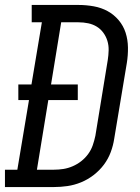

<svg xmlns="http://www.w3.org/2000/svg" viewBox="-46 -755 566 775"><path d="M-26 0V-70H24L71 -351H28V-414H81L123 -665H82V-735H271Q302 -735 332.5 -729.5Q363 -724 388.5 -710Q414 -696 433 -673.5Q452 -651 461 -623Q470 -595 470.5 -563.5Q471 -532 466 -501L415 -195Q411 -168 401 -141Q391 -114 373.5 -90.5Q356 -67 332 -48.5Q308 -30 281 -19Q254 -8 226.5 -4Q199 0 172 0ZM172 -70Q191 -70 210 -73Q229 -76 247.5 -84Q266 -92 282 -104.5Q298 -117 310 -133.5Q322 -150 328.5 -169Q335 -188 339 -207L389 -513Q392 -532 392.5 -552Q393 -572 387.5 -590Q382 -608 371 -623Q360 -638 344.5 -647.5Q329 -657 310 -661Q291 -665 271 -665H201L160 -414H268V-351H149L103 -70Z"/></svg>

Font: Iosevka Slab
Style: Italic
Weight: 400
Italic angle: -9°
Monospace: yes
Designer: Belleve Invis
Foundry: Belleve Invis
Version: Version 11.1.0; ttfautohint (v1.8.3)